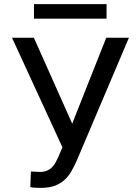

<svg xmlns="http://www.w3.org/2000/svg" viewBox="-20 -892 668 922"><path d="M326.7 -298.3 490.2 -710.9H599.1L347.7 -118.7Q322.3 -62 300.3 -38.3Q278.3 -14.6 248.8 -2.2Q219.2 10.3 174.8 10.3Q136.2 10.3 125.5 5.9L128.4 -68.4L172.9 -66.4Q224.1 -66.4 249 -115.7L261.2 -141.1L279.8 -184.6L37.6 -710.9H142.6ZM491.7 -802.2H143.1V-872.1H491.7Z"/></svg>

Font: Noboto
Style: Regular
Weight: 400
Designer: Google
Version: Version 2.001101; 2014